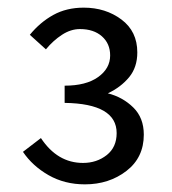

<svg xmlns="http://www.w3.org/2000/svg" viewBox="-20 -910 450 502"><path d="M202 -428Q149 -428 107 -452Q65 -476 40 -513L87 -549Q130 -484 197 -484Q233 -484 259 -504.5Q285 -525 285 -562Q285 -639 149 -641V-686Q205 -686 236.5 -708.5Q268 -731 268 -765Q268 -796 246.5 -815Q225 -834 189 -834Q165 -834 142 -819Q119 -804 100 -781L58 -819Q85 -852 119.5 -871Q154 -890 199 -890Q256 -890 297.5 -859Q339 -828 339 -773Q339 -734 317.5 -708Q296 -682 262 -666Q301 -656 328.5 -629Q356 -602 356 -558Q356 -498 310.5 -463Q265 -428 202 -428Z"/></svg>

Font: Noto Sans CJK KR Regular (TTF)
Style: Regular
Weight: 400
Designer: Ryoko NISHIZUKA 西塚涼子 (kana & ideographs); Paul D. Hunt (Latin, Greek & Cyrillic); Wenlong ZHANG 张文龙 (bopomofo); Sandoll 
Foundry: Adobe Systems Incorporated
Version: Version 1.004;PS 1.004;hotconv 1.0.82;makeotf.lib2.5.63406